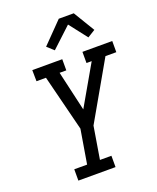

<svg xmlns="http://www.w3.org/2000/svg" viewBox="-174 -1078 967 1180"><g transform="rotate(-20 309.5 -488.0)"><path d="M130 0V-74H214L251 -296L159 -662H97L96 -735H292V-662H248L308 -401L458 -662H424V-735H619V-662H548L333 -286L298 -74H373V0ZM268 -802 225 -841 357 -976H455L539 -837L489 -806L398 -923Z"/></g></svg>

Font: Iosevka Etoile
Style: Italic
Weight: 400
Italic angle: -9°
Designer: Belleve Invis
Foundry: Belleve Invis
Version: Version 22.1.2; ttfautohint (v1.8.4)